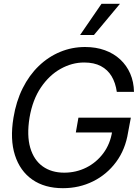

<svg xmlns="http://www.w3.org/2000/svg" viewBox="-20 -986 736 1016"><path d="M313 9.8Q216.3 9.8 151.1 -35.6Q85.9 -81.1 59.1 -164.8Q32.2 -248.5 51.3 -363.3Q65.4 -449.7 99.9 -518.8Q134.3 -587.9 185.1 -636.7Q235.8 -685.5 298.3 -711.4Q360.8 -737.3 430.2 -737.3Q487.8 -737.3 534.9 -720.2Q582 -703.1 616.2 -671.4Q650.4 -639.6 669.2 -596.2Q688 -552.7 689 -500H598.1Q591.3 -547.9 570.6 -582.5Q549.8 -617.2 513.9 -636.2Q478 -655.3 425.3 -655.3Q360.8 -655.3 300.5 -621.6Q240.2 -587.9 196.3 -522.9Q152.3 -458 136.2 -363.3Q121.1 -269 140.1 -204.1Q159.2 -139.2 205.8 -105.7Q252.4 -72.3 319.8 -72.3Q382.3 -72.3 436.3 -99.1Q490.2 -126 526.9 -175.3Q563.5 -224.6 573.7 -291L600.1 -285.2H381.3L395 -363.3H672.4L657.7 -285.2Q643.6 -195.3 594.5 -128.9Q545.4 -62.5 472.4 -26.4Q399.4 9.8 313 9.8ZM403.8 -800.8 517.1 -965.8H614.7L477.1 -800.8Z"/></svg>

Font: Inter Tight
Style: Italic
Weight: 400
Italic angle: -9.39999°
Designer: Rasmus Andersson
Foundry: rsms
Version: Version 3.002